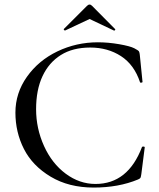

<svg xmlns="http://www.w3.org/2000/svg" viewBox="-20 -825 709 857"><path d="M406.2 -3.9Q551.3 -3.9 613.8 -168.9Q614.7 -170.9 620.4 -170.9Q626 -170.9 626 -167L610.8 -47.9Q608.9 -34.7 606.9 -31.2Q605 -27.8 596.2 -23.9Q509.3 12.2 398.2 12.2Q287.1 12.2 206.1 -36.4Q125 -85 86.9 -159.9Q48.8 -234.9 48.8 -322.3Q48.8 -409.7 100.3 -482.4Q151.9 -555.2 236.3 -595.7Q320.8 -636.2 417 -636.2Q462.9 -636.2 512 -627.7Q561 -619.1 579.3 -609.6Q597.7 -600.1 600.3 -595.5Q603 -590.8 604 -580.1L616.2 -459Q616.2 -457 611.1 -456.1Q606 -455.1 605 -458Q579.1 -536.1 520 -574.5Q460.9 -612.8 382.8 -612.8Q304.7 -612.8 251.5 -579.3Q198.2 -545.9 169.7 -484.9Q141.1 -423.8 141.1 -337.6Q141.1 -251.5 176.5 -173.3Q211.9 -95.2 273.4 -49.6Q335 -3.9 406.2 -3.9ZM368.2 -798.8Q379.9 -810.5 391.1 -798.8L493.2 -695.8Q496.1 -693.8 493.2 -690.4Q490.2 -687 487.8 -689L379.9 -740.2L271 -689Q269 -688 266.1 -690.9Q263.2 -693.8 265.1 -695.8Z"/></svg>

Font: Cormorant-Medium
Style: Regular
Weight: 500
Designer: Christian Thalmann (Catharsis Fonts)
Version: Version 3.000